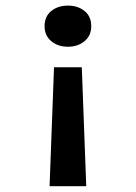

<svg xmlns="http://www.w3.org/2000/svg" viewBox="-20 -467 478 675"><path d="M283.2 187.5H154.3L169.9 -230.5H267.6ZM218.8 -447.3Q253.9 -447.3 277.3 -428.2Q300.8 -409.2 300.8 -375Q300.8 -341.8 277.3 -322.3Q253.9 -302.7 218.8 -302.7Q183.6 -302.7 160.2 -322.3Q136.7 -341.8 136.7 -375Q136.7 -409.2 160.2 -428.2Q183.6 -447.3 218.8 -447.3Z"/></svg>

Font: Sudo Variable
Style: Regular
Weight: 400
Monospace: yes
Designer: Jens Kutilek
Foundry: Jens Kutilek
Version: Version 0.040